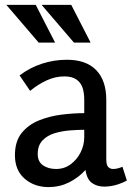

<svg xmlns="http://www.w3.org/2000/svg" viewBox="-20 -753 538 784"><path d="M253 -509Q332 -509 373 -466.5Q414 -424 414 -345V-102Q414 -79 422 -71Q430 -63 442 -63Q451 -63 461 -65.5Q471 -68 480 -72L498 -16Q481 -6 456 1.5Q431 9 405 9Q377 9 356 -5.5Q335 -20 329 -59Q300 -27 261.5 -8Q223 11 179 11Q120 11 80.5 -23.5Q41 -58 41 -119Q41 -176 68.5 -210Q96 -244 139.5 -261.5Q183 -279 232 -285Q281 -291 324 -291V-346Q324 -374 317 -395Q310 -416 292 -428.5Q274 -441 243 -441Q206 -441 171 -425Q136 -409 103 -382L60 -445Q102 -477 151.5 -493Q201 -509 253 -509ZM324 -223Q298 -223 265.5 -220.5Q233 -218 203 -209Q173 -200 153.5 -179.5Q134 -159 134 -124Q134 -93 155.5 -78Q177 -63 209 -63Q243 -63 269 -82.5Q295 -102 309.5 -131.5Q324 -161 324 -193ZM271 -733 350 -579H282L150 -733ZM126 -733 205 -579H138L6 -733Z"/></svg>

Font: Rosario Medium
Style: Regular
Weight: 500
Version: Version 1.201